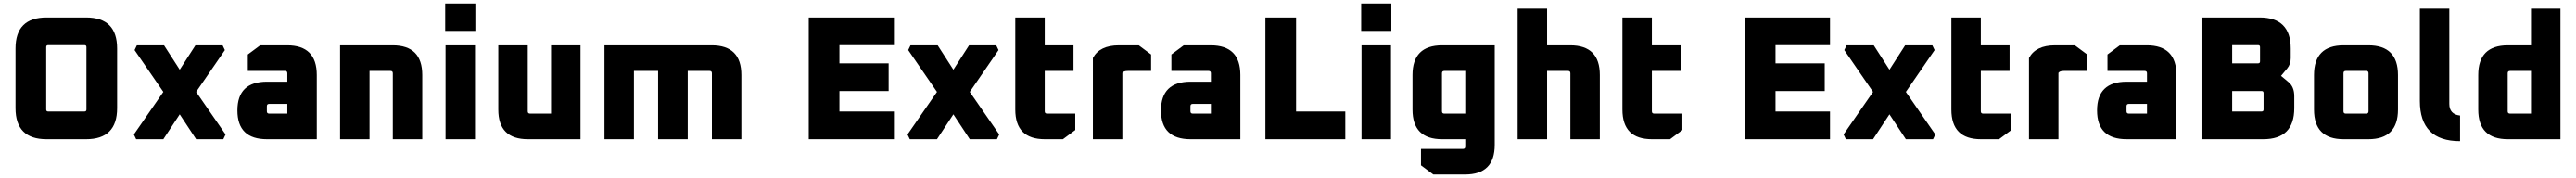

<svg xmlns="http://www.w3.org/2000/svg" viewBox="-20 -789 14604 1009"><path d="M68 -176V-514Q68 -690 244 -690H468Q644 -690 644 -514V-176Q644 0 468 0H244Q68 0 68 -176ZM242 -168Q242 -157 253 -157H459Q470 -157 470 -168V-522Q470 -533 459 -533H253Q242 -533 242 -522Z M739 -27 906 -268 743 -505 756 -532H910L999 -394L1088 -532H1242L1255 -505L1092 -268L1259 -27L1246 0H1092L999 -141L906 0H752Z M1494 0Q1326 0 1326 -163Q1326 -326 1494 -326H1609V-374Q1609 -387 1596 -387H1385V-480L1455 -532H1608Q1776 -532 1776 -364V0ZM1493 -158Q1493 -145 1506 -145H1609V-200H1506Q1493 -200 1493 -187Z M1908 0V-532H2206Q2374 -532 2374 -364V0H2207V-374Q2207 -387 2194 -387H2075V0Z M2504 -614V-769H2675V-614ZM2506 0V-532H2673V0Z M2805 -168V-532H2972V-158Q2972 -145 2985 -145H3104V-532H3271V0H2973Q2805 0 2805 -168Z M3407 0V-532H4015Q4183 -532 4183 -364V0H4016V-374Q4016 -387 4003 -387H3879V0H3711V-387H3574V0Z M4565 0V-690H5048V-533H4739V-430H5018V-273H4739V-157H5048V0Z M5125 -27 5292 -268 5129 -505 5142 -532H5296L5385 -394L5474 -532H5628L5641 -505L5478 -268L5645 -27L5632 0H5478L5385 -141L5292 0H5138Z M5736 -168V-690H5903V-532H6066V-387H5903V-158Q5903 -145 5916 -145H6076V-52L6006 0H5904Q5736 0 5736 -168Z M6176 0V-460Q6214 -532 6324 -532H6436L6506 -480V-387H6374Q6350 -387 6343 -376V0Z M6730 0Q6562 0 6562 -163Q6562 -326 6730 -326H6845V-374Q6845 -387 6832 -387H6621V-480L6691 -532H6844Q7012 -532 7012 -364V0ZM6729 -158Q6729 -145 6742 -145H6845V-200H6742Q6729 -200 6729 -187Z M7154 0V-690H7328V-157H7607V0Z M7697 -614V-769H7868V-614ZM7699 0V-532H7866V0Z M7988 -168V-364Q7988 -532 8156 -532H8454V32Q8454 200 8286 200H8106L8036 148V55H8274Q8287 55 8287 42V0H8156Q7988 0 7988 -168ZM8155 -158Q8155 -145 8168 -145H8287V-387H8168Q8155 -387 8155 -374Z M8584 0V-740H8751V-532H8882Q9050 -532 9050 -364V0H8883V-374Q8883 -387 8870 -387H8751V0Z M9178 -168V-690H9345V-532H9508V-387H9345V-158Q9345 -145 9358 -145H9518V-52L9448 0H9346Q9178 0 9178 -168Z M9872 0V-690H10355V-533H10046V-430H10325V-273H10046V-157H10355V0Z M10432 -27 10599 -268 10436 -505 10449 -532H10603L10692 -394L10781 -532H10935L10948 -505L10785 -268L10952 -27L10939 0H10785L10692 -141L10599 0H10445Z M11043 -168V-690H11210V-532H11373V-387H11210V-158Q11210 -145 11223 -145H11383V-52L11313 0H11211Q11043 0 11043 -168Z M11483 0V-460Q11521 -532 11631 -532H11743L11813 -480V-387H11681Q11657 -387 11650 -376V0Z M12037 0Q11869 0 11869 -163Q11869 -326 12037 -326H12152V-374Q12152 -387 12139 -387H11928V-480L11998 -532H12151Q12319 -532 12319 -364V0ZM12036 -158Q12036 -145 12049 -145H12152V-200H12049Q12036 -200 12036 -187Z M12461 0V-690H12791Q12967 -690 12967 -514V-459Q12967 -425 12947 -401L12912 -359L12954 -324Q12987 -297 12987 -244V-176Q12987 0 12811 0ZM12635 -157H12802Q12813 -157 12813 -168V-262Q12813 -273 12802 -273H12635ZM12635 -430H12782Q12793 -430 12793 -441V-522Q12793 -533 12782 -533H12635Z M13099 -168V-364Q13099 -532 13267 -532H13407Q13575 -532 13575 -364V-168Q13575 0 13407 0H13267Q13099 0 13099 -168ZM13266 -158Q13266 -145 13279 -145H13395Q13408 -145 13408 -158V-374Q13408 -387 13395 -387H13279Q13266 -387 13266 -374Z M13699 -217V-740H13866V-200Q13866 -141 13927 -134V11Q13699 11 13699 -217Z M14030 -168V-364Q14030 -532 14198 -532H14329V-740H14496V0H14198Q14030 0 14030 -168ZM14197 -158Q14197 -145 14210 -145H14329V-387H14210Q14197 -387 14197 -374Z"/></svg>

Font: Oxanium ExtraLight ExtraBold
Style: Regular
Weight: 800
Version: Version 2.000